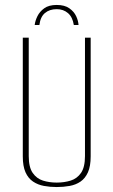

<svg xmlns="http://www.w3.org/2000/svg" viewBox="-20 -743 458 775"><path d="M209 12Q182 12 157.5 7.5Q133 3 113.5 -10Q94 -23 83 -47.5Q72 -72 72 -112V-591H96V-113Q96 -68 112 -45Q128 -22 153.5 -14Q179 -6 209 -6Q239 -6 265 -14Q291 -22 307 -45Q323 -68 323 -113V-591H346V-112Q346 -72 335 -47.5Q324 -23 305 -10Q286 3 261 7.5Q236 12 209 12ZM209 -723Q241 -723 260 -709.5Q279 -696 287.5 -677.5Q296 -659 297 -642H278Q273 -674 254.5 -690Q236 -706 209 -706Q180 -706 161.5 -690.5Q143 -675 139 -642H120Q122 -659 131 -677.5Q140 -696 158.5 -709.5Q177 -723 209 -723Z"/></svg>

Font: Alumni Sans SC Thin
Style: Regular
Weight: 100
Designer: Robert E. Leuschke
Foundry: Robert E. Leuschke
Version: Version 1.018